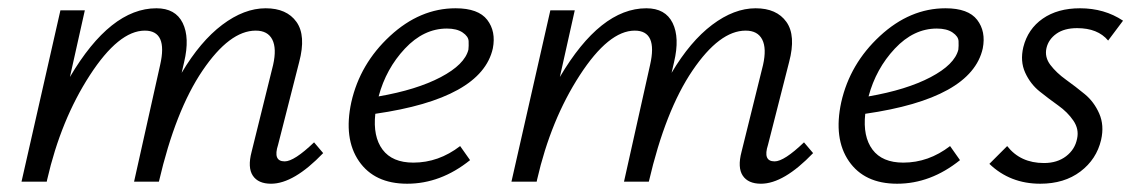

<svg xmlns="http://www.w3.org/2000/svg" viewBox="-20 -439 2750 464"><path d="M739 -95 761 -69Q690 5 635 5Q604 5 591 -14.5Q578 -34 588 -72L640 -282Q649 -322 638 -343.5Q627 -365 598 -365Q535 -365 469.5 -268.5Q404 -172 364 0H304L367 -282Q386 -365 330 -365Q267 -365 197 -257Q127 -149 94 -5L93 0H32L126 -414H185L149 -253Q247 -419 358 -419Q404 -419 421.5 -383.5Q439 -348 425 -289L419 -263Q464 -339 517 -379Q570 -419 622 -419Q673 -419 696.5 -386Q720 -353 703 -289L652 -89Q639 -49 668 -49Q691 -49 739 -95Z M1081 -419Q1136 -419 1157.5 -391Q1179 -363 1171 -322Q1144 -201 887 -164Q881 -109 904.5 -77.5Q928 -46 979 -46Q1040 -46 1092 -86L1116 -52Q1045 5 964 5Q885 5 847.5 -49.5Q810 -104 829 -192Q850 -285 922.5 -352Q995 -419 1081 -419ZM1112 -319Q1113 -328 1112.5 -339.5Q1112 -351 1098 -360.5Q1084 -370 1060 -370Q1004 -370 958.5 -321.5Q913 -273 895 -206Q987 -222 1045 -252.5Q1103 -283 1112 -319Z M1923 -95 1945 -69Q1874 5 1819 5Q1788 5 1775 -14.5Q1762 -34 1772 -72L1824 -282Q1833 -322 1822 -343.5Q1811 -365 1782 -365Q1719 -365 1653.5 -268.5Q1588 -172 1548 0H1488L1551 -282Q1570 -365 1514 -365Q1451 -365 1381 -257Q1311 -149 1278 -5L1277 0H1216L1310 -414H1369L1333 -253Q1431 -419 1542 -419Q1588 -419 1605.5 -383.5Q1623 -348 1609 -289L1603 -263Q1648 -339 1701 -379Q1754 -419 1806 -419Q1857 -419 1880.5 -386Q1904 -353 1887 -289L1836 -89Q1823 -49 1852 -49Q1875 -49 1923 -95Z M2265 -419Q2320 -419 2341.5 -391Q2363 -363 2355 -322Q2328 -201 2071 -164Q2065 -109 2088.5 -77.5Q2112 -46 2163 -46Q2224 -46 2276 -86L2300 -52Q2229 5 2148 5Q2069 5 2031.5 -49.5Q1994 -104 2013 -192Q2034 -285 2106.5 -352Q2179 -419 2265 -419ZM2296 -319Q2297 -328 2296.5 -339.5Q2296 -351 2282 -360.5Q2268 -370 2244 -370Q2188 -370 2142.5 -321.5Q2097 -273 2079 -206Q2171 -222 2229 -252.5Q2287 -283 2296 -319Z M2494 5Q2421 5 2371 -43L2414 -86Q2446 -45 2503 -45Q2535 -45 2556.5 -61.5Q2578 -78 2583 -104Q2588 -127 2574 -147.5Q2560 -168 2537.5 -184Q2515 -200 2492.5 -218Q2470 -236 2457.5 -263.5Q2445 -291 2453 -325Q2464 -369 2500 -394Q2536 -419 2590 -419Q2649 -419 2694 -389L2658 -341Q2633 -371 2583 -371Q2552 -371 2533 -357.5Q2514 -344 2509 -323Q2504 -301 2518.5 -282Q2533 -263 2556 -246.5Q2579 -230 2601.5 -211.5Q2624 -193 2636.5 -164.5Q2649 -136 2641 -101Q2630 -54 2591 -24.5Q2552 5 2494 5Z"/></svg>

Font: EauTest
Style: Italic
Weight: 400
Italic angle: -12°
Designer: Christian Thalmann (Catharsis Fonts)
Version: Version 0.001;PS 000.001;hotconv 1.0.88;makeotf.lib2.5.64775